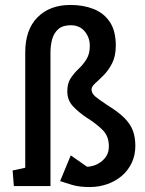

<svg xmlns="http://www.w3.org/2000/svg" viewBox="-20 -752 586 776"><path d="M343 4Q300 4 270.5 -5Q241 -14 223 -20L266 -124L332 -78Q343 -78 358 -82.5Q373 -87 387 -97Q401 -107 410.5 -122.5Q420 -138 420 -161Q420 -202 394 -227.5Q368 -253 331 -276Q298 -298 275 -322.5Q252 -347 252 -383Q252 -415 265.5 -435.5Q279 -456 297.5 -473.5Q316 -491 329.5 -512.5Q343 -534 343 -567Q343 -600 322.5 -625Q302 -650 266 -650Q234 -650 216 -634.5Q198 -619 191 -594Q184 -569 184 -541V0H36L31 -63L82 -74V-540Q82 -632 131.5 -682Q181 -732 265 -732Q317 -732 358.5 -715.5Q400 -699 424 -663Q448 -627 448 -568Q448 -525 433 -496Q418 -467 399 -448Q380 -429 365 -415.5Q350 -402 350 -391Q350 -375 364.5 -362.5Q379 -350 414 -327Q458 -300 482.5 -275.5Q507 -251 517 -224Q527 -197 527 -163Q527 -124 512 -93Q497 -62 471.5 -40.5Q446 -19 412.5 -7.5Q379 4 343 4Z"/></svg>

Font: Kreon Medium
Style: Regular
Weight: 500
Version: Version 2.002